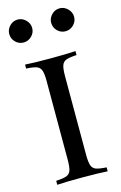

<svg xmlns="http://www.w3.org/2000/svg" viewBox="-126 -884 591 938"><g transform="rotate(-15 169.5 -415.0)"><path d="M297 -588Q261 -586 244.5 -580Q228 -574 222 -557Q216 -540 216 -502V-106Q216 -68 222 -51Q228 -34 244.5 -28Q261 -22 297 -20V0Q251 -3 170 -3Q84 -3 42 0V-20Q78 -22 94.5 -28Q111 -34 117 -51Q123 -68 123 -106V-502Q123 -540 117 -557Q111 -574 94.5 -580Q78 -586 42 -588V-608Q84 -605 170 -605Q250 -605 297 -608ZM122 -772Q122 -748 104.5 -731Q87 -714 64 -714Q40 -714 23 -731Q6 -748 6 -772Q6 -795 23 -812.5Q40 -830 64 -830Q87 -830 104.5 -812.5Q122 -795 122 -772ZM334 -772Q334 -748 316.5 -731Q299 -714 276 -714Q252 -714 235 -731Q218 -748 218 -772Q218 -795 235 -812.5Q252 -830 276 -830Q299 -830 316.5 -812.5Q334 -795 334 -772Z"/></g></svg>

Font: Playfair Display SC
Style: Regular
Weight: 400
Designer: Claus Eggers Sørensen
Foundry: Claus Eggers Sørensen
Version: Version 1.200; ttfautohint (v1.6)